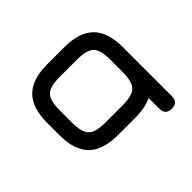

<svg xmlns="http://www.w3.org/2000/svg" viewBox="-105 -708 909 909"><g transform="rotate(45 349.5 -253.5)"><path d="M276 0Q176 0 128 -48Q80 -96 80 -195V-311Q80 -411 128 -459Q176 -507 276 -507H604Q646 -507 646 -465Q646 -423 604 -423H532Q554 -380 554 -311V-196Q554 -96 506 -48Q458 0 358 0ZM164 -195Q164 -130 187.5 -107Q211 -84 276 -84H358Q423 -84 446.5 -107.5Q470 -131 470 -196V-311Q470 -376 446.5 -399.5Q423 -423 358 -423H276Q211 -423 187.5 -400Q164 -377 164 -311Z"/></g></svg>

Font: Jura
Style: Bold
Weight: 700
Designer: Daniel Johnson, Alexei Vanyashin
Foundry: Daniel Johnson
Version: Version 5.103